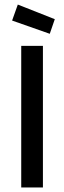

<svg xmlns="http://www.w3.org/2000/svg" viewBox="-20 -821 281 841"><path d="M33 -731 58 -801 220 -737 198 -673ZM73 -620H168V0H73Z"/></svg>

Font: Gulax
Style: Regular
Weight: 400
Designer: Morgan Gilbert
Foundry: VTF
Version: Version 1.001;hotconv 1.0.109;makeotfexe 2.5.65596